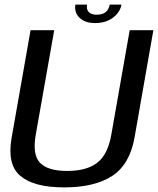

<svg xmlns="http://www.w3.org/2000/svg" viewBox="-20 -805 684 829"><path d="M257.1 4.1Q387.9 4.1 464 -45.2Q540.1 -94.5 560.8 -210.7L642.2 -674.7H540L460.6 -223.4Q445.5 -137.3 399.6 -102.1Q353.8 -66.9 269.7 -66.9Q186.2 -66.9 152.7 -102.2Q119.3 -137.6 134.4 -223.4L214.1 -674.7H112L30.3 -210.7Q9.6 -94.5 68.2 -45.2Q126.7 4.1 257.1 4.1ZM390.5 -705.4Q423.1 -705.4 447.1 -716.5Q471 -727.7 486 -745.7Q500.9 -763.8 504.4 -785.1H453.8Q451.6 -772.8 445.4 -762.9Q439.3 -753 427.5 -747.3Q415.7 -741.6 396.9 -741.6Q380.1 -741.6 370.4 -747.5Q360.7 -753.3 357.2 -762.9Q353.7 -772.6 355.9 -785.1H305.4Q301.8 -763.8 310.5 -745.7Q319.2 -727.7 339.5 -716.5Q359.8 -705.4 390.5 -705.4Z"/></svg>

Font: Anybody Thin
Style: Italic
Weight: 100
Italic angle: -10°
Designer: Tyler Finck
Foundry: Etcetera Type Company
Version: Version 1.114;gftools[0.9.25]